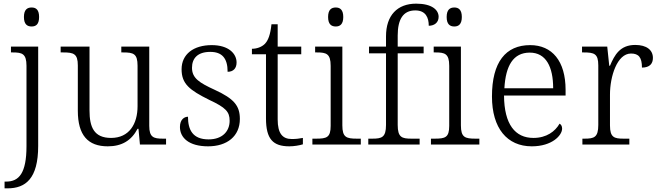

<svg xmlns="http://www.w3.org/2000/svg" viewBox="-20 -791 3609 1051"><path d="M153 -646C177 -646 194 -658 194 -698C194 -738 177 -750 153 -750C129 -750 111 -738 111 -698C111 -658 129 -646 153 -646ZM5 240H21C120 240 189 187 189 8V-536H40V-504H50C101 -504 125 -497 125 -431V9C125 157 84 203 14 203H5Z M570 10C646 10 699 -21 733 -86H738L746 0H889V-32H872C821 -32 797 -39 797 -102V-536H644V-504H654C711 -504 733 -497 733 -431V-210C733 -112 687 -36 588 -36C494 -36 470 -96 470 -186V-536H312V-504H326C383 -504 406 -497 406 -433V-185C406 -50 462 10 570 10Z M1119 10C1223 10 1293 -45 1293 -140C1293 -213 1260 -251 1156 -299C1071 -338 1031 -363 1031 -420C1031 -471 1061 -507 1131 -507C1194 -507 1226 -474 1226 -398C1258 -398 1275 -418 1275 -449C1275 -497 1232 -544 1139 -544C1039 -544 974 -494 974 -412C974 -332 1017 -298 1126 -244C1216 -202 1237 -179 1237 -130C1237 -72 1197 -28 1122 -28C1035 -28 1009 -80 1009 -152C990 -152 965 -138 965 -96C965 -37 1014 10 1119 10Z M1564 10C1589 10 1619 5 1638 -1V-36C1617 -32 1600 -30 1577 -30C1526 -30 1500 -61 1500 -137V-494H1629V-536H1500V-658H1466C1460 -601 1448 -570 1430 -551C1412 -533 1385 -524 1359 -524V-494H1436V-143C1436 -30 1474 10 1564 10Z M1818 -646C1841 -646 1859 -658 1859 -698C1859 -738 1841 -750 1818 -750C1794 -750 1776 -738 1776 -698C1776 -658 1794 -646 1818 -646ZM1690 0H1955V-32H1934C1876 -32 1854 -39 1854 -105V-536H1705V-504H1715C1766 -504 1790 -497 1790 -431V-102C1790 -38 1768 -32 1710 -32H1690Z M1996 0H2277V-32H2232C2180 -32 2157 -39 2157 -107V-499H2299V-536H2157V-597C2157 -684 2186 -734 2253 -734C2311 -734 2327 -694 2327 -650C2357 -650 2381 -667 2381 -699C2381 -737 2344 -771 2258 -771C2155 -771 2093 -707 2093 -592V-536H2000V-499H2093V-107C2093 -39 2070 -32 2018 -32H1996Z M2467 -646C2490 -646 2508 -658 2508 -698C2508 -738 2490 -750 2467 -750C2443 -750 2425 -738 2425 -698C2425 -658 2443 -646 2467 -646ZM2339 0H2604V-32H2583C2525 -32 2503 -39 2503 -105V-536H2354V-504H2364C2415 -504 2439 -497 2439 -431V-102C2439 -38 2417 -32 2359 -32H2339Z M2891 10C3002 10 3057 -50 3057 -87C3057 -101 3051 -110 3043 -114C3019 -72 2972 -36 2900 -36C2800 -36 2740 -110 2739 -268H3076V-299C3076 -457 3002 -544 2882 -544C2748 -544 2673 -451 2673 -263C2673 -89 2756 10 2891 10ZM3008 -308H2741C2748 -431 2789 -503 2880 -503C2969 -503 3008 -425 3008 -308Z M3168 0H3425V-32H3394C3343 -32 3319 -38 3319 -104V-274C3319 -372 3358 -498 3434 -498C3476 -498 3494 -477 3494 -421C3537 -421 3554 -443 3554 -474C3554 -517 3520 -545 3457 -545C3374 -545 3344 -490 3319 -431H3315L3304 -536H3166V-504H3175C3233 -504 3255 -497 3255 -433V-107C3255 -39 3232 -32 3180 -32H3168Z"/></svg>

Font: Noto Serif Ethiopic Light
Style: Regular
Weight: 300
Designer: Monotype Design Team
Foundry: Monotype Imaging Inc.
Version: Version 2.102